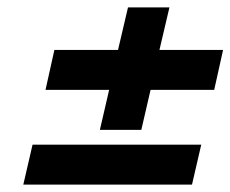

<svg xmlns="http://www.w3.org/2000/svg" viewBox="-20 -529 623 519"><path d="M127 -394H299L326 -509H438L411 -394H583L559 -286H387L362 -178H250L275 -286H103ZM524 -138 499 -30H43L68 -138Z"/></svg>

Font: Panefresco 750wt
Style: Italic
Weight: 750
Foundry: Campivisivi & Chank Co
Version: Version 1.000